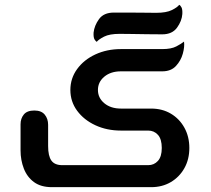

<svg xmlns="http://www.w3.org/2000/svg" viewBox="-20 -774 873 794"><path d="M380 -601Q376 -603 371 -611Q366 -619 367 -639Q370 -668 389.5 -695Q409 -722 451 -722Q474 -722 508.5 -722Q543 -722 575.5 -721.5Q608 -721 626 -721Q668 -721 691 -732.5Q714 -744 721 -754Q726 -752 730.5 -743.5Q735 -735 734 -716Q732 -687 712 -659.5Q692 -632 651 -632Q623 -632 589 -632.5Q555 -633 524 -633.5Q493 -634 475 -634Q433 -634 410.5 -622.5Q388 -611 380 -601ZM195 0Q149 0 120.5 -21Q92 -42 78.5 -77Q65 -112 65 -152V-260Q65 -284 78.5 -300.5Q92 -317 122 -317Q151 -317 165 -300Q179 -283 179 -258V-170Q179 -129 192.5 -110Q206 -91 238 -91H593Q617 -91 633 -108.5Q649 -126 649 -162Q649 -199 633 -216.5Q617 -234 593 -234H480Q422 -234 374.5 -256Q327 -278 299 -316Q271 -354 271 -402Q271 -450 299 -488.5Q327 -527 374.5 -549Q422 -571 480 -571H651Q688 -571 709 -582Q730 -593 741 -602Q744 -581 736 -552Q728 -523 707.5 -501Q687 -479 651 -479H480Q438 -479 411.5 -457Q385 -435 385 -402Q385 -369 411.5 -347Q438 -325 480 -325H605Q651 -325 686.5 -304Q722 -283 742.5 -246Q763 -209 763 -162Q763 -115 742.5 -78.5Q722 -42 686.5 -21Q651 0 605 0Z"/></svg>

Font: El Messiri SemiBold
Style: Regular
Weight: 600
Designer: Mohamed Gaber
Foundry: Kief Type Foundry
Version: Version 2.020; ttfautohint (v1.8.3)